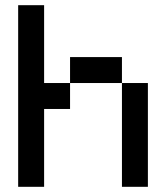

<svg xmlns="http://www.w3.org/2000/svg" viewBox="-20 -720 640 740"><path d="M450 0V-400H250V-300H150V0H50V-700H150V-400H250V-500H450V-400H550V0Z"/></svg>

Font: Matrix Sans
Style: Regular
Weight: 400
Designer: Brad Neil
Version: Version 1.100